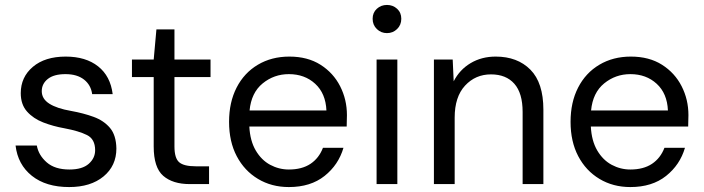

<svg xmlns="http://www.w3.org/2000/svg" viewBox="-20 -745 2848 777"><path d="M260 12Q166 12 109 -33.5Q52 -79 43 -156H129Q136 -117 169 -88Q202 -59 261 -59Q313 -59 339 -82Q365 -105 365 -137Q365 -182 332 -198.5Q299 -215 240 -226Q195 -234 155 -249.5Q115 -265 89.5 -293.5Q64 -322 64 -368Q64 -433 113 -474.5Q162 -516 246 -516Q327 -516 377 -476.5Q427 -437 436 -364H353Q348 -401 320 -423Q292 -445 245 -445Q198 -445 173.5 -425.5Q149 -406 149 -376Q149 -345 179.5 -325.5Q210 -306 268 -296Q318 -287 359 -272Q400 -257 425 -227.5Q450 -198 451 -144Q451 -74 399 -31Q347 12 260 12Z M748 0Q679 0 640.5 -33.5Q602 -67 602 -152V-433H514V-504H602L613 -626H686V-504H832V-433H686V-152Q686 -105 705 -88.5Q724 -72 772 -72H826V0Z M1149 12Q1079 12 1024 -21Q969 -54 938 -113Q907 -172 907 -252Q907 -331 937.5 -390.5Q968 -450 1023.5 -483Q1079 -516 1151 -516Q1225 -516 1277 -483Q1329 -450 1356.5 -396Q1384 -342 1384 -279Q1384 -269 1383.5 -258Q1383 -247 1383 -233H989Q992 -175 1015 -136Q1038 -97 1073.5 -78Q1109 -59 1149 -59Q1202 -59 1236.5 -82Q1271 -105 1287 -147H1370Q1350 -78 1293.5 -33Q1237 12 1149 12ZM1149 -445Q1089 -445 1043 -407.5Q997 -370 990 -298H1301Q1298 -367 1255.5 -406Q1213 -445 1149 -445Z M1546 -611Q1522 -611 1505 -627.5Q1488 -644 1488 -669Q1488 -694 1505 -709.5Q1522 -725 1546 -725Q1570 -725 1587 -709.5Q1604 -694 1604 -669Q1604 -644 1587 -627.5Q1570 -611 1546 -611ZM1504 0V-504H1588V0Z M1736 0V-504H1812L1816 -416Q1840 -463 1884.5 -489.5Q1929 -516 1986 -516Q2074 -516 2126.5 -463Q2179 -410 2179 -301V0H2095V-292Q2095 -368 2061.5 -406Q2028 -444 1967 -444Q1904 -444 1862 -398.5Q1820 -353 1820 -269V0Z M2531 12Q2461 12 2406 -21Q2351 -54 2320 -113Q2289 -172 2289 -252Q2289 -331 2319.5 -390.5Q2350 -450 2405.5 -483Q2461 -516 2533 -516Q2607 -516 2659 -483Q2711 -450 2738.5 -396Q2766 -342 2766 -279Q2766 -269 2765.5 -258Q2765 -247 2765 -233H2371Q2374 -175 2397 -136Q2420 -97 2455.5 -78Q2491 -59 2531 -59Q2584 -59 2618.5 -82Q2653 -105 2669 -147H2752Q2732 -78 2675.5 -33Q2619 12 2531 12ZM2531 -445Q2471 -445 2425 -407.5Q2379 -370 2372 -298H2683Q2680 -367 2637.5 -406Q2595 -445 2531 -445Z"/></svg>

Font: DM Sans
Style: Regular
Weight: 400
Designer: Colophon Foundry, Jonny Pinhorn
Foundry: Colophon Foundry
Version: Version 4.004; ttfautohint (v1.8.4.7-5d5b)